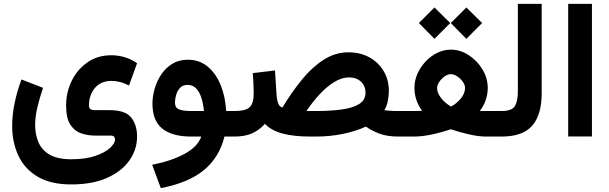

<svg xmlns="http://www.w3.org/2000/svg" viewBox="-20 -702 3131 987"><path d="M346.2 246.1Q240.7 246.1 173.6 206.3Q106.4 166.5 74.5 98.1Q42.5 29.8 42.5 -55.2Q42.5 -111.8 55.2 -172.6Q67.9 -233.4 90.3 -293.5L201.2 -250.5Q184.1 -200.2 172.4 -151.4Q160.6 -102.5 160.6 -59.1Q160.6 -11.2 177.5 28.8Q194.3 68.8 234.9 92.8Q275.4 116.7 346.2 116.7Q419.4 116.7 469.5 99.6Q519.5 82.5 545.4 58.8Q571.3 35.2 571.3 15.1Q571.3 6.3 566.4 0.7Q561.5 -4.9 548.8 -4.9H469.7Q433.6 -4.9 399.2 -15.9Q364.7 -26.9 342.3 -60.1Q319.8 -93.3 319.8 -159.7Q319.8 -227.1 348.4 -285.9Q377 -344.7 429.2 -381.3Q481.4 -418 552.7 -418Q586.9 -418 620.8 -408Q654.8 -397.9 684.6 -377L643.1 -262.2Q618.2 -275.4 595.7 -280.8Q573.2 -286.1 553.2 -286.1Q498.5 -286.1 468 -250Q437.5 -213.9 437.5 -160.2Q437.5 -145 446 -140.4Q454.6 -135.7 470.2 -135.7H543.9Q624.5 -135.7 654.5 -97.7Q684.6 -59.6 684.6 -0.5Q684.6 66.4 645.3 122.6Q606 178.7 530.5 212.4Q455.1 246.1 346.2 246.1Z M945.3 -395Q1004.9 -395 1047.6 -359.6Q1090.3 -324.2 1114.5 -264.4Q1138.7 -204.6 1142.6 -131.3H1183.6V0H1133.8Q1107.9 106 1029.3 171.6Q950.7 237.3 806.6 265.1L762.2 145Q857.9 126.5 927 89.8Q996.1 53.2 1014.6 0H962.9Q865.7 0 814.7 -40.5Q763.7 -81.1 763.7 -169.9Q763.7 -206.1 774.9 -245.4Q786.1 -284.7 808.6 -318.6Q831.1 -352.5 865.2 -373.8Q899.4 -395 945.3 -395ZM961.4 -131.3H1028.3Q1025.4 -165.5 1016.1 -196.3Q1006.8 -227.1 989.5 -246.3Q972.2 -265.6 944.3 -265.6Q919.9 -265.6 905.5 -250.2Q891.1 -234.9 885.3 -213.6Q879.4 -192.4 879.4 -174.8Q879.4 -147.5 901.4 -139.4Q923.3 -131.3 961.4 -131.3Z M1602.1 0H1576.2Q1490.7 0 1432.9 -15.4Q1375 -30.8 1341.8 -65.4Q1314 -34.2 1277.1 -17.1Q1240.2 0 1184.1 0H1164.1L1164.6 -131.3H1184.1Q1244.1 -131.3 1264.2 -151.6Q1284.2 -171.9 1284.2 -222.2Q1284.2 -249.5 1282.7 -275.1Q1281.2 -300.8 1279.3 -326.2L1393.6 -339.8L1402.3 -206.1Q1404.3 -183.6 1411.4 -167.7Q1418.5 -151.9 1432.1 -149.4Q1479 -227.5 1531.2 -291.7Q1583.5 -356 1643.3 -394.5Q1703.1 -433.1 1771.5 -433.1Q1832 -433.1 1878.9 -407.2Q1925.8 -381.3 1952.4 -336.4Q1979 -291.5 1979 -233.9Q1979 -210 1973.4 -182.1Q1967.8 -154.3 1955.6 -135.7Q1967.8 -133.8 1984.9 -132.6Q2002 -131.3 2028.8 -131.3H2043.5V0H2029.3Q1970.2 0 1930.7 -14.9Q1891.1 -29.8 1860.8 -51.3Q1812 -28.3 1745.1 -14.2Q1678.2 0 1602.1 0ZM1774.9 -304.2Q1737.3 -304.2 1698.5 -280.5Q1659.7 -256.8 1623.3 -217.5Q1586.9 -178.2 1555.2 -131.3H1606.4Q1677.7 -131.3 1734.9 -138.9Q1792 -146.5 1825.4 -166.7Q1858.9 -187 1858.9 -225.1Q1858.9 -260.7 1835.2 -282.5Q1811.5 -304.2 1774.9 -304.2Z M2377.4 -663.6 2458.5 -583.5 2377.4 -502.4 2297.4 -583.5ZM2213.4 -663.6 2294.4 -583.5 2213.4 -502.4 2133.3 -583.5ZM2487.3 -250Q2487.3 -185.5 2446.8 -131.8Q2460.9 -131.3 2472.7 -131.3Q2484.4 -131.3 2494.1 -131.3H2541V0H2478.5Q2440.4 0 2391.1 -11.2Q2341.8 -22.5 2296.9 -37.6Q2250.5 -21.5 2200 -10.7Q2149.4 0 2108.9 0H2023.9V-131.3H2095.7Q2108.4 -131.3 2120.4 -131.6Q2132.3 -131.8 2149.9 -132.3Q2110.4 -186.5 2110.4 -251Q2110.4 -288.1 2126 -323Q2141.6 -357.9 2168 -386Q2194.3 -414.1 2227.8 -430.4Q2261.2 -446.8 2296.9 -446.8Q2346.2 -446.8 2389.6 -418.5Q2433.1 -390.1 2460.2 -345.2Q2487.3 -300.3 2487.3 -250ZM2297.4 -320.8Q2282.2 -320.8 2266.1 -309.6Q2250 -298.3 2238.5 -281.7Q2227.1 -265.1 2227.1 -249Q2227.1 -230 2238.5 -211.2Q2250 -192.4 2266.6 -177.5Q2283.2 -162.6 2298.3 -154.3Q2324.2 -167 2347.4 -193.8Q2370.6 -220.7 2370.6 -250Q2370.6 -266.1 2358.6 -282.5Q2346.7 -298.8 2329.6 -309.8Q2312.5 -320.8 2297.4 -320.8Z M2521.5 -131.3H2559.1Q2611.8 -131.3 2627 -157Q2642.1 -182.6 2642.1 -231.4V-682.1H2764.6V-222.2Q2764.6 -112.3 2716.1 -56.2Q2667.5 0 2558.6 0H2521.5Z M3022.9 -682.1V-0.5H2900.9V-682.1Z"/></svg>

Font: Vazirmatn UI FD
Style: Bold
Weight: 700
Designer: Saber Rastikerdar
Foundry: Saber Rastikerdar
Version: Version 33.003